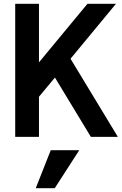

<svg xmlns="http://www.w3.org/2000/svg" viewBox="-20 -720 640 1010"><path d="M185 -700H60V0H185V-211L269 -312L458 0H600L351 -411L590 -700H440L185 -392ZM397 70H247L168 270H268Z"/></svg>

Font: CommitMonoV143 ExtLt
Style: Regular
Weight: 200
Monospace: yes
Designer: Eigil Nikolajsen
Foundry: Eigil Nikolajsen
Version: Version 1.143